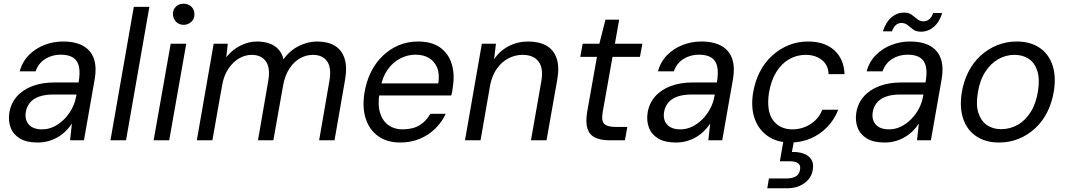

<svg xmlns="http://www.w3.org/2000/svg" viewBox="-20 -757 5757 1036"><path d="M183 12Q123 12 87 -10Q51 -32 37.5 -68.5Q24 -105 30 -146Q38 -199 70.5 -236Q103 -273 155 -292.5Q207 -312 272 -312H404Q413 -362 406.5 -395.5Q400 -429 375.5 -445.5Q351 -462 307 -462Q262 -462 225 -439.5Q188 -417 172 -372H86Q101 -425 136.5 -460.5Q172 -496 220 -514.5Q268 -533 319 -533Q389 -533 431 -508Q473 -483 487.5 -437.5Q502 -392 491 -330L433 0H358L368 -90Q354 -69 335.5 -50.5Q317 -32 293.5 -18Q270 -4 242.5 4Q215 12 183 12ZM207 -59Q241 -59 271.5 -74Q302 -89 327 -114.5Q352 -140 368.5 -171.5Q385 -203 391 -238L393 -247H268Q221 -247 189 -235Q157 -223 140 -201Q123 -179 119 -151Q113 -110 136 -84.5Q159 -59 207 -59Z M576 0 702 -720H786L660 0Z M809 0 901 -521H985L893 0ZM971 -623Q946 -623 930 -639.5Q914 -656 913 -681Q913 -706 929.5 -721.5Q946 -737 971 -737Q995 -737 1012 -721.5Q1029 -706 1029 -681Q1030 -656 1012.5 -639.5Q995 -623 971 -623Z M1042 0 1133 -521H1209L1201 -448Q1232 -488 1276.5 -510.5Q1321 -533 1366 -533Q1404 -533 1433.5 -522.5Q1463 -512 1482.5 -490.5Q1502 -469 1510 -437Q1543 -484 1592 -508.5Q1641 -533 1691 -533Q1748 -533 1786 -510.5Q1824 -488 1839 -442Q1854 -396 1842 -327L1785 0H1702L1757 -318Q1770 -390 1745.5 -425.5Q1721 -461 1668 -461Q1632 -461 1599 -442.5Q1566 -424 1542 -387.5Q1518 -351 1508 -298L1455 0H1372L1427 -318Q1440 -390 1415 -425.5Q1390 -461 1338 -461Q1303 -461 1270 -442Q1237 -423 1212 -385.5Q1187 -348 1178 -294L1126 0Z M2139 12Q2070 12 2022.5 -21Q1975 -54 1954.5 -113.5Q1934 -173 1946 -253Q1956 -316 1981 -367Q2006 -418 2045 -455.5Q2084 -493 2132 -513Q2180 -533 2236 -533Q2310 -533 2355 -500.5Q2400 -468 2417 -413Q2434 -358 2424 -293Q2423 -281 2421 -268.5Q2419 -256 2415 -242H2007L2018 -307H2345Q2353 -358 2338.5 -392.5Q2324 -427 2294 -444.5Q2264 -462 2222 -462Q2180 -462 2140.5 -442Q2101 -422 2072.5 -382.5Q2044 -343 2033 -284L2028 -256Q2017 -192 2031 -147.5Q2045 -103 2077 -81Q2109 -59 2151 -59Q2207 -59 2243.5 -81Q2280 -103 2302 -143H2385Q2365 -99 2329 -63.5Q2293 -28 2245 -8Q2197 12 2139 12Z M2489 0 2580 -521H2656L2646 -438Q2677 -483 2725 -508Q2773 -533 2830 -533Q2889 -533 2928.5 -510.5Q2968 -488 2983.5 -442Q2999 -396 2987 -328L2929 0H2845L2901 -319Q2913 -390 2885.5 -425.5Q2858 -461 2799 -461Q2760 -461 2724 -442.5Q2688 -424 2662 -388Q2636 -352 2625 -299L2573 0Z M3268 0Q3222 0 3191.5 -14.5Q3161 -29 3150 -62.5Q3139 -96 3148 -152L3201 -450H3111L3124 -521H3214L3247 -651H3321L3298 -521H3446L3433 -450H3285L3232 -152Q3224 -105 3240.5 -88.5Q3257 -72 3304 -72H3365L3352 0Z M3627 12Q3567 12 3531 -10Q3495 -32 3481.5 -68.5Q3468 -105 3474 -146Q3482 -199 3514.5 -236Q3547 -273 3599 -292.5Q3651 -312 3716 -312H3848Q3857 -362 3850.5 -395.5Q3844 -429 3819.5 -445.5Q3795 -462 3751 -462Q3706 -462 3669 -439.5Q3632 -417 3616 -372H3530Q3545 -425 3580.5 -460.5Q3616 -496 3664 -514.5Q3712 -533 3763 -533Q3833 -533 3875 -508Q3917 -483 3931.5 -437.5Q3946 -392 3935 -330L3877 0H3802L3812 -90Q3798 -69 3779.5 -50.5Q3761 -32 3737.5 -18Q3714 -4 3686.5 4Q3659 12 3627 12ZM3651 -59Q3685 -59 3715.5 -74Q3746 -89 3771 -114.5Q3796 -140 3812.5 -171.5Q3829 -203 3835 -238L3837 -247H3712Q3665 -247 3633 -235Q3601 -223 3584 -201Q3567 -179 3563 -151Q3557 -110 3580 -84.5Q3603 -59 3651 -59Z M4244 12Q4174 12 4124.5 -21.5Q4075 -55 4053 -114.5Q4031 -174 4043 -253Q4053 -316 4079 -367.5Q4105 -419 4145.5 -456Q4186 -493 4235 -513Q4284 -533 4340 -533Q4430 -533 4482 -485.5Q4534 -438 4537 -357H4451Q4449 -407 4414 -434Q4379 -461 4327 -461Q4279 -461 4238 -437.5Q4197 -414 4168.5 -368Q4140 -322 4129 -255Q4122 -207 4127.5 -170Q4133 -133 4151 -108.5Q4169 -84 4195.5 -71.5Q4222 -59 4256 -59Q4291 -59 4322.5 -71.5Q4354 -84 4379 -107.5Q4404 -131 4417 -165H4503Q4483 -113 4445 -73Q4407 -33 4355.5 -10.5Q4304 12 4244 12ZM4120 259 4129 206H4221Q4257 206 4275.5 194Q4294 182 4297 157Q4301 135 4286.5 124Q4272 113 4238 113H4188L4209 -7H4266L4253 63Q4291 62 4318 72.5Q4345 83 4358 104Q4371 125 4366 157Q4362 188 4342.5 211Q4323 234 4293.5 246.5Q4264 259 4228 259Z M4753 12Q4693 12 4657 -10Q4621 -32 4607.5 -68.5Q4594 -105 4600 -146Q4608 -199 4640.5 -236Q4673 -273 4725 -292.5Q4777 -312 4842 -312H4974Q4983 -362 4976.5 -395.5Q4970 -429 4945.5 -445.5Q4921 -462 4877 -462Q4832 -462 4795 -439.5Q4758 -417 4742 -372H4656Q4671 -425 4706.5 -460.5Q4742 -496 4790 -514.5Q4838 -533 4889 -533Q4959 -533 5001 -508Q5043 -483 5057.5 -437.5Q5072 -392 5061 -330L5003 0H4928L4938 -90Q4924 -69 4905.5 -50.5Q4887 -32 4863.5 -18Q4840 -4 4812.5 4Q4785 12 4753 12ZM4777 -59Q4811 -59 4841.5 -74Q4872 -89 4897 -114.5Q4922 -140 4938.5 -171.5Q4955 -203 4961 -238L4963 -247H4838Q4791 -247 4759 -235Q4727 -223 4710 -201Q4693 -179 4689 -151Q4683 -110 4706 -84.5Q4729 -59 4777 -59ZM4744 -588Q4760 -638 4790 -663.5Q4820 -689 4857 -689Q4884 -689 4899.5 -677.5Q4915 -666 4929 -654Q4943 -642 4964 -642Q4981 -642 4994.5 -653.5Q5008 -665 5015 -687H5064Q5049 -638 5018.5 -612Q4988 -586 4950 -586Q4923 -586 4907 -598Q4891 -610 4877.5 -621.5Q4864 -633 4843 -633Q4827 -633 4814 -622Q4801 -611 4793 -588Z M5370 12Q5299 12 5249 -21Q5199 -54 5178 -114Q5157 -174 5169 -254Q5179 -317 5205 -368.5Q5231 -420 5271 -456.5Q5311 -493 5360.5 -513Q5410 -533 5466 -533Q5538 -533 5587.5 -500.5Q5637 -468 5658 -408.5Q5679 -349 5667 -268Q5657 -205 5631.5 -153.5Q5606 -102 5566 -65Q5526 -28 5476.5 -8Q5427 12 5370 12ZM5382 -60Q5430 -60 5471.5 -83.5Q5513 -107 5542 -153.5Q5571 -200 5581 -267Q5591 -332 5577 -375Q5563 -418 5531 -439.5Q5499 -461 5454 -461Q5407 -461 5366 -437.5Q5325 -414 5295.5 -368Q5266 -322 5256 -255Q5245 -191 5259.5 -147Q5274 -103 5306 -81.5Q5338 -60 5382 -60Z"/></svg>

Font: DM Sans 10pt
Style: Italic
Weight: 400
Italic angle: -10°
Version: Version 4.004;gftools[0.9.30]